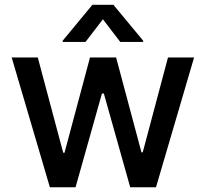

<svg xmlns="http://www.w3.org/2000/svg" viewBox="-20 -787 865 807"><path d="M189.6 0 29.1 -545.5H138.8L245.7 -144.9H251.1L358.3 -545.5H468L574.6 -146.7H579.9L686.1 -545.5H795.8L635.7 0H527.3L416.5 -393.8H408.4L297.6 0ZM485.4 -610.8 412.6 -706 339.5 -610.8H243.6V-616.1L368.3 -766.7H456.7L581.7 -616.1V-610.8Z"/></svg>

Font: InterMG Medium
Style: Regular
Weight: 500
Designer: Rasmus Andersson
Foundry: rsms
Version: Version 3.019;December 26, 2023;FontCreator 15.0.0.2955 64-b